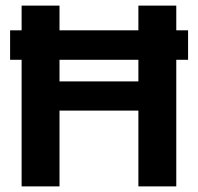

<svg xmlns="http://www.w3.org/2000/svg" viewBox="-20 -664 706 684"><path d="M57 0V-451H16V-556H57V-644H192V-556H473V-644H608V-556H650V-451H608V0H473V-270H192V0ZM192 -374H473V-451H192Z"/></svg>

Font: Kanit Medium
Style: Regular
Weight: 500
Designer: Katatrad Team
Foundry: CadsonDemak
Version: Version 2.000; ttfautohint (v1.8.3)